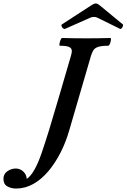

<svg xmlns="http://www.w3.org/2000/svg" viewBox="-234 -888 733 1112"><path d="M-141 204Q-169 204 -191.5 191.5Q-214 179 -214 148Q-214 119 -191 103.5Q-168 88 -143 88Q-118 88 -99.5 105Q-81 122 -79 148Q-34 118 7 -1.5Q48 -121 103 -312L177 -565Q183 -584 181.5 -597Q180 -610 165 -616.5Q150 -623 113 -623Q109 -623 110.5 -634Q112 -645 116.5 -656.5Q121 -668 126 -668Q161 -667 196 -666.5Q231 -666 266 -666Q301 -666 336 -666.5Q371 -667 405 -668Q410 -668 408.5 -656.5Q407 -645 402.5 -634Q398 -623 392 -623Q354 -623 334.5 -616.5Q315 -610 307 -597Q299 -584 293 -565L167 -133Q148 -66 117 -5Q86 56 46.5 103Q7 150 -40.5 177Q-88 204 -141 204ZM143 -721Q137 -719 131 -724Q125 -729 122.5 -736.5Q120 -744 125 -747L296 -858Q311 -868 321 -868Q331 -868 346 -855L477 -747Q482 -743 475 -730.5Q468 -718 461 -721L329 -786Q321 -790 310 -790Q299 -790 290 -786Z"/></svg>

Font: Junicode
Style: Bold Italic
Weight: 700
Italic angle: -11°
Designer: Peter S. Baker
Version: Version 2.100; ttfautohint (v1.8.4)